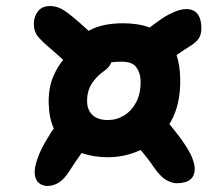

<svg xmlns="http://www.w3.org/2000/svg" viewBox="-20 -658 740 635"><path d="M337 -138Q289 -138 250 -152Q229 -123 210 -93Q193 -66 175 -54.5Q157 -43 137 -43Q121 -43 109 -52.5Q97 -62 95 -82.5Q93 -103 104 -133Q115 -167 144 -212Q150 -223 158 -233Q142 -268 141 -317Q140 -368 157 -407Q170 -437 189 -460Q165 -482 145 -499Q121 -519 106.5 -536Q92 -553 92 -579Q92 -603 105.5 -620.5Q119 -638 145 -638Q165 -638 182.5 -629Q200 -620 229 -595Q246 -581 273 -556Q280 -559 287 -563Q327 -581 387 -581Q438 -581 475 -567Q483 -573 491 -579Q516 -598 535.5 -608.5Q555 -619 569.5 -623.5Q584 -628 596 -628Q621 -628 633.5 -611.5Q646 -595 646 -566Q646 -545 638.5 -532.5Q631 -520 611 -507Q587 -492 564 -476Q575 -442 576 -399Q578 -314 545 -256Q542 -251 540 -248Q562 -221 577 -201Q607 -159 615.5 -136.5Q624 -114 624 -100Q624 -52 564 -52Q549 -52 530 -62.5Q511 -73 488 -106Q470 -133 445 -162Q394 -138 337 -138ZM348 -452Q347 -449 346 -447Q340 -435 328 -426Q299 -406 283.5 -381.5Q268 -357 268 -324Q268 -295 285.5 -278Q303 -261 337 -261Q366 -261 391 -276.5Q416 -292 431 -321Q446 -350 445 -392Q444 -418 430.5 -436Q417 -454 383 -454Q363 -454 348 -452Z"/></svg>

Font: Shantell Sans Light SemiBold
Style: Regular
Weight: 600
Version: Version 1.008;[ac192a2d6]